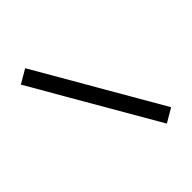

<svg xmlns="http://www.w3.org/2000/svg" viewBox="-208 -863 1076 1076"><g transform="rotate(-45 330.0 -325.5)"><path d="M501 65 583 17 159 -716 77 -668Z"/></g></svg>

Font: Uncut Plan8
Style: Regular
Weight: 400
Designer: Kasper Nordkvist
Foundry: UNCUT.wtf
Version: Version 1.002;Glyphs 3.1.2 (3151)